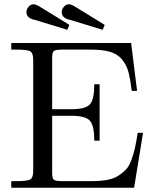

<svg xmlns="http://www.w3.org/2000/svg" viewBox="-20 -882 720 902"><path d="M104 -825Q104 -838 114 -850Q124 -862 138 -862Q147 -862 160.5 -854.5Q174 -847 251 -799Q285 -778 306 -765L296 -742Q282 -746 146 -788Q104 -796 104 -825ZM270 -825Q270 -838 280 -850Q290 -862 304 -862Q313 -862 326.5 -854.5Q340 -847 417 -799Q451 -778 472 -765L462 -742Q448 -746 312 -788Q270 -796 270 -825ZM33 0V-31H57Q111 -31 123.5 -40Q136 -49 136 -78V-602Q136 -631 123.5 -640Q111 -649 57 -649H33V-680H596L624 -455H599Q592 -512 583 -545Q574 -578 552.5 -603.5Q531 -629 495.5 -639Q460 -649 403 -649H274Q240 -649 232.5 -642Q225 -635 225 -609V-369H315Q384 -369 403.5 -393Q423 -417 423 -486H448V-221H423Q423 -289 403.5 -313.5Q384 -338 315 -338H225V-71Q225 -45 232.5 -38Q240 -31 274 -31H407Q450 -31 481.5 -36.5Q513 -42 535 -56Q557 -70 572 -86Q587 -102 597.5 -131Q608 -160 614 -187Q620 -214 627 -258H652L610 0Z"/></svg>

Font: CMU Serif
Style: Roman
Weight: 500
Version: Version 0.7.0